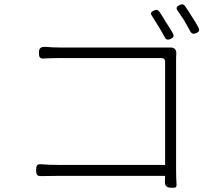

<svg xmlns="http://www.w3.org/2000/svg" viewBox="-20 -851 1020 893"><path d="M753 -746C742 -765 731 -782 721 -797C714 -806 706 -807 696 -802C682 -796 678 -789 687 -777C696 -763 706 -747 716 -730C727 -712 738 -694 746 -678C752 -666 761 -664 774 -670C787 -676 791 -683 784 -696C775 -712 764 -729 753 -746ZM836 -757C846 -739 857 -721 865 -705C872 -693 881 -692 893 -697C906 -703 910 -710 903 -723C895 -739 884 -756 873 -773C862 -791 851 -808 841 -822C834 -832 827 -833 816 -828C801 -821 797 -813 807 -800C816 -787 826 -772 836 -757ZM799 -312V-565C799 -576 799 -589 800 -602C801 -620 790 -631 772 -630C760 -630 748 -630 736 -630H260C239 -630 214 -631 191 -633C170 -634 161 -627 161 -606C161 -585 165 -577 186 -579C208 -580 238 -581 261 -581H730C742 -581 748 -575 748 -563V-84H498H249C222 -84 194 -85 172 -87C152 -89 148 -80 148 -60C148 -40 152 -31 172 -32C194 -32 221 -33 250 -33H748L747 -7C746 12 755 22 774 22C793 22 802 25 801 6C800 -11 799 -36 799 -59Z"/></svg>

Font: GenSenRounded2 TW L
Style: Regular
Weight: 300
Version: Version 2.100;PS 2.1;hotconv 16.6.51;makeotf.lib2.5.65220 DE